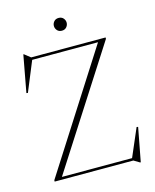

<svg xmlns="http://www.w3.org/2000/svg" viewBox="-132 -980 879 1089"><g transform="rotate(-15 307.5 -435.0)"><path d="M547.5 -715V-707L103.5 -15H515.5L586 -179L594.5 -177L557 20.5H553L519 0H57V-8L499 -700H112.5L40.5 -525L32 -526.5L72 -743H75L110.5 -715ZM318.5 -816Q301 -816 291 -827.5Q281 -839 281 -853.5Q281 -868 291 -879.5Q301 -891 318.5 -891Q336 -891 346 -879.5Q356 -868 356 -853.5Q356 -839 346 -827.5Q336 -816 318.5 -816Z"/></g></svg>

Font: Newsreader 72pt ExtraLight
Style: Regular
Weight: 275
Designer: Hugues Gentile
Foundry: Production Type
Version: Version 1.003; ttfautohint (v1.8.3)